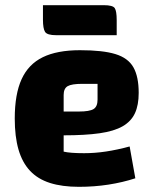

<svg xmlns="http://www.w3.org/2000/svg" viewBox="-20 -708 603 742"><path d="M285 14Q220 14 173 -1Q126 -16 96 -48Q66 -80 51.5 -130Q37 -180 37 -250Q37 -344 63.5 -402Q90 -460 145.5 -487Q201 -514 289 -514Q377 -514 426 -499Q475 -484 495.5 -448Q516 -412 516 -349Q516 -302 501.5 -270.5Q487 -239 454 -220Q421 -201 365 -193Q309 -185 226 -185H196V-277H285Q326 -277 341.5 -286.5Q357 -296 357 -323V-384H298Q257 -384 241.5 -375Q226 -366 226 -341V-122Q251 -116 305 -116Q347 -116 390 -122.5Q433 -129 481 -142L503 -19Q454 -3 399 5.5Q344 14 285 14ZM197 -572Q162 -572 154 -585Q146 -598 146 -632V-688H381Q416 -688 423.5 -676.5Q431 -665 431 -630V-572Z"/></svg>

Font: Changa
Style: Bold
Weight: 700
Designer: Eduardo Rodriguez Tunni
Foundry: Eduardo Rodriguez Tunni
Version: Version 3.002; ttfautohint (v1.8.2)